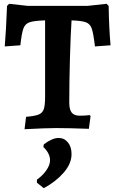

<svg xmlns="http://www.w3.org/2000/svg" viewBox="-20 -673 607 1009"><path d="M117 -59Q163 -63 183 -71Q203 -79 210 -99Q217 -119 217 -165V-566Q159 -564 135.5 -556Q112 -548 103 -523.5Q94 -499 87 -435L5 -429Q12 -512 17 -642L28 -653L127 -642H439L540 -653L551 -642Q553 -522 561 -435L479 -429Q471 -497 462.5 -522Q454 -547 432.5 -555.5Q411 -564 356 -566Q351 -492 347.5 -365Q344 -238 344 -134Q344 -97 357 -81Q370 -65 399 -65Q424 -65 452 -68L456 -63L447 4Q341 0 275 0Q223 0 109 6ZM174 287V271Q204 250 223.5 222Q243 194 243 169Q243 150 233 131.5Q223 113 208 100L210 86Q229 71 249.5 61.5Q270 52 288 52Q318 52 337 75.5Q356 99 356 137Q356 187 314.5 234.5Q273 282 210 316Z"/></svg>

Font: Alegreya
Style: Bold
Weight: 700
Designer: Juan Pablo del Peral
Foundry: Huerta Tipografica
Version: Version 2.008; ttfautohint (v1.8)